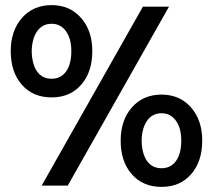

<svg xmlns="http://www.w3.org/2000/svg" viewBox="-20 -726 833 751"><path d="M182 -345Q109 -345 65.5 -394.5Q22 -444 22 -526Q22 -606 66 -656Q110 -706 182 -706Q253 -706 297 -656Q341 -606 341 -526Q341 -444 297.5 -394.5Q254 -345 182 -345ZM182 -418Q218 -418 238.5 -446.5Q259 -475 259 -526Q259 -575 238 -604Q217 -633 182 -633Q146 -633 125.5 -604Q105 -575 104 -526Q105 -475 125 -446.5Q145 -418 182 -418ZM143 0 539 -700H641L245 0ZM612 5Q539 5 495.5 -44.5Q452 -94 452 -176Q452 -256 496 -306Q540 -356 612 -356Q683 -356 727 -306Q771 -256 771 -176Q771 -94 727.5 -44.5Q684 5 612 5ZM612 -68Q648 -68 668.5 -96.5Q689 -125 689 -176Q689 -225 668 -254Q647 -283 612 -283Q576 -283 555.5 -254Q535 -225 534 -176Q535 -125 555 -96.5Q575 -68 612 -68Z"/></svg>

Font: Red Hat Display ExtraBold
Style: Regular
Weight: 800
Designer: Pentagram, MCKL
Foundry: Pentagram, MCKL
Version: Version 1.023